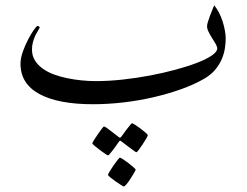

<svg xmlns="http://www.w3.org/2000/svg" viewBox="-20 -360 911 709"><path d="M813.5 -217.8Q813.5 -201.2 810.5 -181.9Q807.6 -162.6 799.3 -142.6Q791 -122.6 775.4 -103.5Q759.8 -84.5 734.9 -69.8Q698.2 -48.3 649.9 -31Q601.6 -13.7 546.9 -1Q492.2 11.7 435.1 18.3Q377.9 24.9 323.7 24.9Q194.8 24.9 125.2 -12.9Q55.7 -50.8 55.7 -124.5Q55.7 -144.5 64.2 -168.9Q72.8 -193.4 84 -214.6Q95.2 -235.8 105.2 -250Q115.2 -264.2 118.7 -264.2Q121.1 -264.2 123.8 -262.2Q126.5 -260.3 126.5 -257.8Q126.5 -256.3 125.5 -255.9Q123 -250.5 118.2 -242.9Q113.3 -235.4 108.9 -225.3Q104.5 -215.3 101.3 -203.1Q98.1 -190.9 98.1 -176.8Q98.1 -154.8 108.6 -137.5Q119.1 -120.1 137 -107.2Q154.8 -94.2 178.2 -85.4Q201.7 -76.7 227.8 -71.3Q253.9 -65.9 281.2 -63.2Q308.6 -60.5 334 -60.5Q381.8 -60.5 433.3 -66.2Q484.9 -71.8 534.7 -81.3Q584.5 -90.8 629.4 -103Q674.3 -115.2 708.5 -128.4Q742.7 -141.6 762.5 -155.3Q782.2 -168.9 782.2 -181.2Q782.2 -187.5 776.6 -197.5Q771 -207.5 763.4 -219.2Q755.9 -231 750.2 -242.4Q744.6 -253.9 744.6 -263.2Q744.6 -269.5 748 -280Q751.5 -290.5 755.6 -302.2Q759.8 -314 764.4 -324.5Q769 -335 771 -340.3Q780.8 -328.6 788.8 -313Q796.9 -297.4 802.2 -280.5Q807.6 -263.7 810.5 -247.1Q813.5 -230.5 813.5 -217.8ZM525.9 139.2Q525.9 141.6 520 151.6Q514.2 161.6 506.8 172.9Q499.5 184.1 492.7 193.1Q485.8 202.1 483.4 202.1Q481.9 202.1 473.4 196Q464.8 189.9 454.6 182.1Q442.9 173.8 428.2 162.1Q425.8 159.7 423.3 159.7Q421.4 159.7 418.9 163.6Q408.7 177.7 400.9 189Q393.6 198.7 387.2 206.3Q380.9 213.9 378.9 213.9Q377.4 213.9 368.2 207.8Q358.9 201.7 348.4 193.6Q337.9 185.5 329.3 178.5Q320.8 171.4 320.8 169.4Q320.8 167.5 327.1 157.2Q333.5 147 341.1 136Q348.6 125 355.5 116Q362.3 106.9 363.8 106.9Q367.2 106.9 375.2 113Q383.3 119.1 393.1 126.5L417.5 145.5Q421.9 148.9 422.9 148.9Q424.3 148.9 428.2 144.5L446.3 119.6Q453.6 110.8 459.5 103Q465.3 95.2 467.8 95.2Q470.2 95.2 479.7 101.3Q489.3 107.4 499.5 115.2Q509.8 123 517.8 130.1Q525.9 137.2 525.9 139.2ZM437.5 328.6Q435.5 328.6 426.3 322.8Q417 316.9 406.5 309.6Q396 302.2 387.5 295.2Q378.9 288.1 378.9 285.6Q378.9 283.2 385 272.9Q391.1 262.7 398.9 251.5Q406.7 240.2 413.8 231.2Q420.9 222.2 422.9 222.2Q425.3 222.2 434.8 228.3Q444.3 234.4 454.6 242.4Q464.8 250.5 472.9 257.6Q481 264.6 481 266.6Q481 268.6 475.1 278.6Q469.2 288.6 462.2 299.6Q455.1 310.5 447.8 319.6Q440.4 328.6 437.5 328.6Z"/></svg>

Font: Accordance
Style: Italic
Weight: 400
Italic angle: -11°
Version: Version 1.2 (build January 31, 2020) Miklal Software Solutio